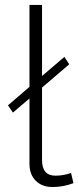

<svg xmlns="http://www.w3.org/2000/svg" viewBox="-20 -750 317 776"><path d="M267.1 -50.8 276.9 -9.8Q235.8 5.9 191.9 5.9Q149.9 5.9 124.5 -19.5Q99.1 -44.9 99.1 -87.9V-352.1L32.2 -294.9L12.2 -324.2L99.1 -398.9V-730H149.9V-442.9L240.2 -520L259.8 -490.2L149.9 -396V-103Q149.9 -40 204.1 -40Q235.8 -40 267.1 -50.8Z"/></svg>

Font: Rawline Light
Style: Regular
Weight: 300
Designer: Matt McInerney, Pablo Impallari, Rodrigo Fuenzalida
Foundry: Matt McInerney, Pablo Impallari, Rodrigo Fuenzalida
Version: Version 4.020;PS 004.020;hotconv 1.0.88;makeotf.lib2.5.64775